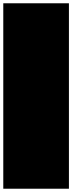

<svg xmlns="http://www.w3.org/2000/svg" viewBox="-20 -1150 440 1170"><path d="M0 0H400V-1130H0ZM0 0Q0 0 0 0Q0 0 0 0Q0 0 0 0Q0 0 0 0Q0 0 0 0Q0 0 0 0H400Q400 0 400 0Q400 0 400 0Q400 0 400 0Q400 0 400 0Q400 0 400 0Q400 0 400 0ZM0 -1130Q0 -1130 0 -1130Q0 -1130 0 -1130Q0 -1130 0 -1130Q0 -1130 0 -1130Q0 -1130 0 -1130Q0 -1130 0 -1130H400Q400 -1130 400 -1130Q400 -1130 400 -1130Q400 -1130 400 -1130Q400 -1130 400 -1130Q400 -1130 400 -1130Q400 -1130 400 -1130Z"/></svg>

Font: Wavefont
Style: Regular
Weight: 400
Monospace: yes
Version: Version 3.003